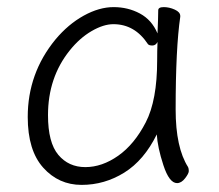

<svg xmlns="http://www.w3.org/2000/svg" viewBox="-20 -504 615 540"><path d="M487 -457Q474 -368 474 -196Q474 -89 509 -34Q511 -30 511 -23Q511 -16 500.5 -2.5Q490 11 478 11Q456 11 439.5 -39.5Q423 -90 421 -126Q385 -53 329.5 -18.5Q274 16 209.5 16Q145 16 101.5 -32.5Q58 -81 58 -175Q58 -298 136 -393Q172 -436 215.5 -460Q259 -484 299.5 -484Q340 -484 373.5 -466Q407 -448 423 -410Q425 -456 425 -475Q425 -484 440.5 -484Q456 -484 471.5 -477Q487 -470 487 -459ZM423 -386Q418 -376 408.5 -376Q399 -376 396 -380Q359 -436 299 -436Q271 -436 237.5 -416.5Q204 -397 176 -362Q115 -286 115 -180Q115 -103 144 -68.5Q173 -34 220 -34Q267 -34 312.5 -66Q358 -98 390 -160Q422 -222 422 -334Q422 -361 423 -386Z"/></svg>

Font: LXGW WenKai Lite Light
Style: Regular
Weight: 300
Designer: LXGW / Fontworks Inc.
Foundry: LXGW / Fontworks Inc.
Version: Version 1.511; March 25, 2025